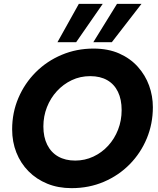

<svg xmlns="http://www.w3.org/2000/svg" viewBox="-20 -964 820 996"><path d="M351 12Q282 12 225.5 -11Q169 -34 128 -75.5Q87 -117 65 -172.5Q43 -228 43 -293Q43 -380 75.5 -456Q108 -532 165.5 -589.5Q223 -647 300 -679.5Q377 -712 465 -712Q541 -712 598.5 -686.5Q656 -661 695 -617.5Q734 -574 753.5 -520Q773 -466 773 -408Q773 -322 741.5 -246Q710 -170 653 -112Q596 -54 519 -21Q442 12 351 12ZM370 -131Q420 -131 464 -151.5Q508 -172 541 -208Q574 -244 592.5 -291.5Q611 -339 611 -393Q611 -448 592 -487.5Q573 -527 536.5 -548Q500 -569 448 -569Q396 -569 352 -548Q308 -527 275 -491Q242 -455 223.5 -408Q205 -361 205 -308Q205 -253 225 -213Q245 -173 282 -152Q319 -131 370 -131ZM464 -745 587 -944H714L560 -745ZM278 -745 389 -944H513L375 -745Z"/></svg>

Font: Rethink Sans ExtraBold
Style: Italic
Weight: 800
Italic angle: -10°
Designer: The Rethink Sans project authors (Hans Thiessen). DM Sans designed by Colophon Foundry.
Foundry: Rethink Communications LLC
Version: Version 1.001